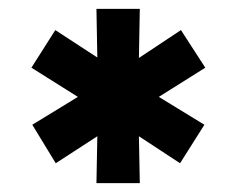

<svg xmlns="http://www.w3.org/2000/svg" viewBox="-20 -720 533 434"><path d="M198 -306 200 -412 106 -351 53 -438 156 -501 51 -567 105 -652 200 -590 198 -700H296L294 -589L389 -652L444 -567L339 -501L442 -438L387 -351L294 -412L296 -306Z"/></svg>

Font: Red Hat Text VF
Style: Regular
Weight: 300
Designer: Pentagram, MCKL
Foundry: Pentagram, MCKL
Version: Version 1.023